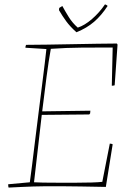

<svg xmlns="http://www.w3.org/2000/svg" viewBox="-20 -843 588 869"><path d="M19 6Q17 2 17 -9L115 -18Q119 -45 125 -94Q131 -143 138.5 -204Q146 -265 154 -328Q162 -392 169.5 -451Q177 -510 182.5 -555.5Q188 -601 190 -621L95 -627Q95 -634 98 -640Q139 -640 194 -641Q249 -642 307.5 -643Q366 -644 419 -645Q472 -646 509 -646L512 -641L499 -457Q493 -455 486 -455L490 -628Q419 -628 350 -627.5Q281 -627 210 -622Q200 -567 190.5 -494Q181 -421 171 -339L389 -342L388 -330L384 -325Q329 -324 274.5 -324Q220 -324 169 -323Q160 -248 151.5 -170.5Q143 -93 134 -18Q146 -17 176 -16.5Q206 -16 244.5 -16Q283 -16 322.5 -16Q362 -16 394.5 -17Q427 -18 443 -20L477 -193Q484 -193 490 -190L459 3Q402 2 348 1Q294 0 261 0Q217 0 186.5 0Q156 0 131.5 1Q107 2 81 3Q55 4 19 6ZM326 -697Q297 -723 279.5 -747Q262 -771 247 -797L248 -807L262 -816Q275 -792 291.5 -765.5Q308 -739 332 -718Q363 -728 396.5 -757Q430 -786 455 -823Q457 -823 461.5 -820.5Q466 -818 467 -816Q439 -773 406 -744.5Q373 -716 326 -697Z"/></svg>

Font: Labrada Thin
Style: Italic
Weight: 100
Italic angle: -7°
Designer: Mercedes Jáuregui
Foundry: Omnibus-Type Team
Version: Version 1.000; ttfautohint (v1.8.4.7-5d5b)